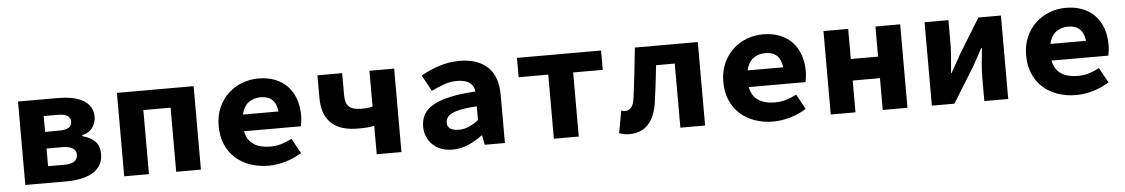

<svg xmlns="http://www.w3.org/2000/svg" viewBox="-32 -816 6664 1137"><g transform="rotate(-5 3300.0 -248.0)"><path d="M84 0V-496H318Q362 -496 400 -489.5Q438 -483 466.5 -467.5Q495 -452 511.5 -427Q528 -402 528 -365Q528 -333 508.5 -304Q489 -275 444 -263V-259Q491 -247 519 -220.5Q547 -194 547 -143Q547 -105 530 -77.5Q513 -50 483.5 -33Q454 -16 414.5 -8Q375 0 331 0ZM228 -303H309Q351 -303 369 -315Q387 -327 387 -350Q387 -373 369.5 -385Q352 -397 310 -397H228ZM228 -99H322Q367 -99 385.5 -113.5Q404 -128 404 -153Q404 -175 384.5 -189.5Q365 -204 321 -204H228Z M672 0V-496H1128V0H981V-381H819V0Z M1530 12Q1472 12 1421.5 -5.5Q1371 -23 1334 -56Q1297 -89 1276 -137.5Q1255 -186 1255 -248Q1255 -309 1276.5 -357.5Q1298 -406 1334 -439.5Q1370 -473 1416.5 -490.5Q1463 -508 1513 -508Q1570 -508 1614 -490Q1658 -472 1687.5 -440Q1717 -408 1732 -364.5Q1747 -321 1747 -270Q1747 -250 1744.5 -231.5Q1742 -213 1740 -204H1402Q1413 -150 1451 -125Q1489 -100 1550 -100Q1584 -100 1614.5 -109Q1645 -118 1678 -135L1727 -46Q1684 -19 1632 -3.5Q1580 12 1530 12ZM1518 -396Q1474 -396 1444.5 -373Q1415 -350 1404 -303H1616Q1605 -396 1518 -396Z M2173 0V-169Q2150 -164 2130.5 -162.5Q2111 -161 2076 -161Q2029 -161 1990.5 -171.5Q1952 -182 1923.5 -206Q1895 -230 1879.5 -268.5Q1864 -307 1864 -363V-496H2011V-363Q2011 -317 2033 -296.5Q2055 -276 2108 -276Q2144 -276 2173 -283V-496H2320V0Z M2624 12Q2586 12 2556 0.5Q2526 -11 2505 -31.5Q2484 -52 2472.5 -79Q2461 -106 2461 -138Q2461 -180 2479 -211.5Q2497 -243 2536.5 -265Q2576 -287 2638 -300.5Q2700 -314 2788 -319Q2784 -353 2758.5 -372Q2733 -391 2682 -391Q2646 -391 2609.5 -378.5Q2573 -366 2531 -345L2479 -441Q2530 -470 2588.5 -489Q2647 -508 2711 -508Q2815 -508 2875 -453Q2935 -398 2935 -284V0H2815L2804 -56H2800Q2762 -27 2717 -7.5Q2672 12 2624 12ZM2671 -102Q2704 -102 2733 -115.5Q2762 -129 2788 -149V-231Q2733 -228 2697 -221Q2661 -214 2640 -203.5Q2619 -193 2610.5 -179Q2602 -165 2602 -149Q2602 -125 2620.5 -113.5Q2639 -102 2671 -102Z M3226 0V-381H3050V-496H3550V-381H3374V0Z M3673 12Q3656 12 3642 9Q3628 6 3614 1L3638 -131Q3644 -129 3650 -128Q3656 -127 3663 -127Q3683 -127 3697.5 -143.5Q3712 -160 3717 -201Q3727 -275 3735 -348Q3743 -421 3751 -496H4125V0H3978V-381H3867Q3861 -326 3854.5 -270.5Q3848 -215 3840 -160Q3827 -76 3786 -32Q3745 12 3673 12Z M4530 12Q4472 12 4421.5 -5.5Q4371 -23 4334 -56Q4297 -89 4276 -137.5Q4255 -186 4255 -248Q4255 -309 4276.5 -357.5Q4298 -406 4334 -439.5Q4370 -473 4416.5 -490.5Q4463 -508 4513 -508Q4570 -508 4614 -490Q4658 -472 4687.5 -440Q4717 -408 4732 -364.5Q4747 -321 4747 -270Q4747 -250 4744.5 -231.5Q4742 -213 4740 -204H4402Q4413 -150 4451 -125Q4489 -100 4550 -100Q4584 -100 4614.5 -109Q4645 -118 4678 -135L4727 -46Q4684 -19 4632 -3.5Q4580 12 4530 12ZM4518 -396Q4474 -396 4444.5 -373Q4415 -350 4404 -303H4616Q4605 -396 4518 -396Z M4872 0V-496H5019V-317H5181V-496H5328V0H5181V-189H5019V0Z M5473 0V-496H5615V-358Q5615 -320 5611 -274Q5607 -228 5603 -182H5606Q5618 -205 5635.5 -234.5Q5653 -264 5664 -286L5793 -496H5927V0H5785V-138Q5785 -176 5789 -222Q5793 -268 5798 -314H5794Q5788 -303 5780.5 -289Q5773 -275 5765 -261Q5757 -247 5750 -233.5Q5743 -220 5737 -210L5607 0Z M6330 12Q6272 12 6221.5 -5.5Q6171 -23 6134 -56Q6097 -89 6076 -137.5Q6055 -186 6055 -248Q6055 -309 6076.5 -357.5Q6098 -406 6134 -439.5Q6170 -473 6216.5 -490.5Q6263 -508 6313 -508Q6370 -508 6414 -490Q6458 -472 6487.5 -440Q6517 -408 6532 -364.5Q6547 -321 6547 -270Q6547 -250 6544.5 -231.5Q6542 -213 6540 -204H6202Q6213 -150 6251 -125Q6289 -100 6350 -100Q6384 -100 6414.5 -109Q6445 -118 6478 -135L6527 -46Q6484 -19 6432 -3.5Q6380 12 6330 12ZM6318 -396Q6274 -396 6244.5 -373Q6215 -350 6204 -303H6416Q6405 -396 6318 -396Z"/></g></svg>

Font: Source Code Pro
Style: Bold
Weight: 700
Monospace: yes
Designer: Paul D. Hunt, Teo Tuominen
Foundry: Adobe Systems Incorporated
Version: Version 2.030;PS 1.000;hotconv 16.6.51;makeotf.lib2.5.65220